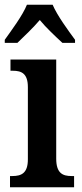

<svg xmlns="http://www.w3.org/2000/svg" viewBox="-26 -786 345 806"><path d="M-6 -619V-606H47C74 -632 114 -670 141 -702C167 -670 208 -632 236 -606H289V-619C261 -657 214 -721 195 -766H87C69 -721 21 -657 -6 -619ZM16 0H285V-47H274C237 -47 210 -59 210 -120V-536H18V-489H28C65 -489 91 -477 91 -420V-117C91 -59 64 -47 26 -47H16Z"/></svg>

Font: Noto Serif Bengali Condensed
Style: Regular
Weight: 400
Width: 3
Designer: Juan Bruce, Universal Thirst, Indian Type Foundry and the Monotype Design Team.
Foundry: Monotype Imaging Inc.
Version: Version 2.003